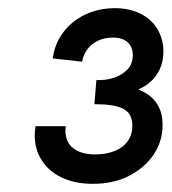

<svg xmlns="http://www.w3.org/2000/svg" viewBox="-20 -932 420 470"><path d="M207 -482Q164 -482 132 -497Q100 -512 82.5 -539Q65 -566 65 -601Q65 -606 65.5 -611.5Q66 -617 67 -623H141Q141 -619 140.5 -616.5Q140 -614 140 -614Q140 -584 159.5 -569Q179 -554 213 -554Q240 -554 261 -562.5Q282 -571 293 -587Q304 -603 304 -624Q304 -639 298.5 -649.5Q293 -660 281 -666Q269 -672 251.5 -674.5Q234 -677 211 -677L216 -736Q240 -735 260 -742Q280 -749 292.5 -762.5Q305 -776 305 -797Q305 -817 292.5 -828.5Q280 -840 256 -840Q236 -840 220 -832.5Q204 -825 194 -811.5Q184 -798 181 -781L109 -789Q114 -825 135 -853Q156 -881 189 -896.5Q222 -912 261 -912Q297 -912 324 -898.5Q351 -885 365.5 -860.5Q380 -836 380 -806Q380 -781 370.5 -761Q361 -741 342 -726.5Q323 -712 294 -704V-720Q318 -715 337 -704Q356 -693 367 -673.5Q378 -654 378 -626Q378 -586 356 -553.5Q334 -521 296 -501.5Q258 -482 207 -482Z"/></svg>

Font: Hanken Grotesk
Style: Bold Italic
Weight: 700
Italic angle: -8°
Designer: Alfredo Marco Pradil
Foundry: Hanken Design Co.
Version: Version 3.013